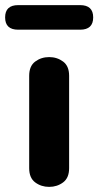

<svg xmlns="http://www.w3.org/2000/svg" viewBox="-57 -724 384 750"><path d="M135 6Q104 6 80.5 -11.5Q57 -29 57 -67V-428Q57 -466 80.5 -483.5Q104 -501 135 -501Q166 -501 189.5 -483.5Q213 -466 213 -428V-67Q213 -29 189.5 -11.5Q166 6 135 6ZM14 -608Q-37 -608 -37 -656Q-37 -704 14 -704H256Q307 -704 307 -656Q307 -608 256 -608Z"/></svg>

Font: Nunito VF Beta Light
Style: Regular
Weight: 300
Designer: Vernon Adams
Foundry: newtypography
Version: Version 3.001